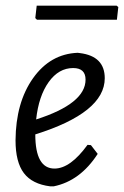

<svg xmlns="http://www.w3.org/2000/svg" viewBox="-20 -653 439 680"><path d="M393 -633 399 -628 394 -583H111L105 -589L110 -633ZM326 -108Q264 -12 170 7H158Q94 -1 64.5 -40Q35 -79 35 -156Q36 -290 97 -376Q158 -462 255 -466L263 -465Q351 -454 351 -376Q351 -254 105 -177Q105 -56 173 -56Q229 -56 290 -140L302 -139ZM239 -412Q188 -412 152.5 -362.5Q117 -313 108 -230Q283 -286 283 -371Q283 -412 239 -412Z"/></svg>

Font: Alegreya Sans
Style: Italic
Weight: 400
Italic angle: -7°
Designer: Juan Pablo del Peral
Foundry: Huerta Tipografica
Version: Version 2.007